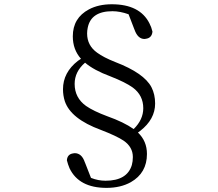

<svg xmlns="http://www.w3.org/2000/svg" viewBox="-20 -786 1040 918"><path d="M492.2 -230.5Q572.3 -202.1 619.1 -168.9Q665 -213.9 665 -268.6Q665 -330.1 615.2 -367.2Q580.1 -392.6 507.8 -420.9Q428.7 -450.2 386.7 -486.3Q336.9 -443.4 336.9 -384.8Q336.9 -318.4 391.6 -279.3Q426.8 -254.9 492.2 -230.5ZM622.1 -646.5 594.7 -717.8Q553.7 -732.4 517.6 -732.4Q415 -732.4 399.4 -653.3Q396.5 -639.6 396.5 -626Q396.5 -568.4 444.3 -534.2Q474.6 -511.7 531.2 -489.3Q668.9 -436.5 704.1 -369.1Q721.7 -335 721.7 -291Q721.7 -215.8 650.4 -160.2Q644.5 -156.2 639.6 -152.3Q682.6 -111.3 682.6 -49.8Q682.6 41 605.5 85Q556.6 112.3 489.3 112.3Q357.4 112.3 312.5 18.6Q304.7 0 299.8 -19.5Q301.8 -48.8 330.1 -52.7Q334 -53.7 336.9 -53.7Q371.1 -53.7 385.7 -9.8Q386.7 -8.8 386.7 -7.8L415 64.5Q449.2 78.1 484.4 78.1Q587.9 78.1 610.4 2.9Q615.2 -14.6 615.2 -35.2Q615.2 -83 571.3 -113.3Q538.1 -135.7 461.9 -165Q318.4 -217.8 290 -301.8Q281.2 -329.1 281.2 -359.4Q281.2 -439.5 352.5 -495.1Q360.4 -500 367.2 -504.9Q328.1 -548.8 328.1 -612.3Q328.1 -700.2 405.3 -741.2Q451.2 -765.6 514.6 -765.6Q648.4 -765.6 694.3 -674.8Q704.1 -656.2 709 -634.8Q706.1 -604.5 677.7 -600.6Q673.8 -599.6 670.9 -599.6Q638.7 -599.6 623 -644.5Q622.1 -645.5 622.1 -646.5Z"/></svg>

Font: GenYoMin JP Regular
Style: Regular
Weight: 400
Version: Version 1.001;PS 1;hotconv 16.6.51;makeotf.lib2.5.65220 DEVE